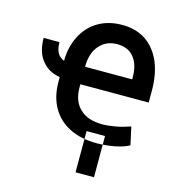

<svg xmlns="http://www.w3.org/2000/svg" viewBox="-135 -857 1112 1197"><g transform="rotate(15 421.0 -258.5)"><path d="M155 -535Q155 -451 213 -430Q213 -519 250 -591Q286 -662 352 -701Q418 -740 507 -740Q595 -740 659 -698Q721 -656 756 -578Q790 -498 790 -391V-315H349V-294Q349 -206 400 -158Q450 -109 545 -109Q583 -109 631 -118Q672 -125 724 -143L749 -28Q716 -9 657 3Q597 14 542 14Q439 14 366 -23Q291 -61 253 -129Q213 -199 213 -294V-325Q138 -337 96 -391Q53 -444 53 -535ZM653 -443Q653 -525 614 -571Q577 -616 507 -616Q436 -616 392 -565Q349 -515 349 -428H653ZM462 223H581V-43H462Z"/></g></svg>

Font: Sinter Bold
Style: Regular
Weight: 700
Foundry: Adobe & rsms
Version: Version 1.000